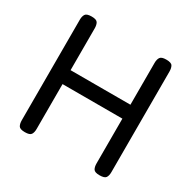

<svg xmlns="http://www.w3.org/2000/svg" viewBox="-156 -840 999 1003"><g transform="rotate(30 343.5 -339.0)"><path d="M118 10Q88 10 80.5 -2.5Q73 -15 73 -36V-643Q73 -663 81 -675.5Q89 -688 119 -688Q148 -688 155.5 -675.5Q163 -663 163 -642V-390H524V-643Q524 -663 532 -675.5Q540 -688 569 -688Q599 -688 606.5 -675.5Q614 -663 614 -642V-35Q614 -14 606 -2Q598 10 568 10Q539 10 531.5 -2.5Q524 -15 524 -36V-306H163V-35Q163 -14 155 -2Q147 10 118 10Z"/></g></svg>

Font: Fredoka
Style: Regular
Weight: 400
Designer: Ben Nathan
Foundry: Milena B. Brandão, Ben Nathan
Version: Version 2.001